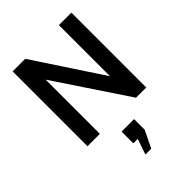

<svg xmlns="http://www.w3.org/2000/svg" viewBox="-282 -830 1270 1270"><g transform="rotate(-45 353.0 -195.0)"><path d="M78 -700H196L511 -222V-700H628V0H532L194 -507V0H78ZM310 310 348 201H306V91H423V190L365 310Z"/></g></svg>

Font: Cabin SemiBold
Style: Regular
Weight: 600
Designer: Pablo Impallari
Foundry: Pablo Impallari. http://www.impallari.com Igino Marini. http://www.ikern.com
Version: Version 2.200